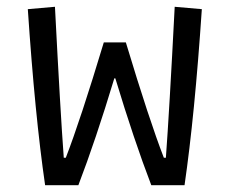

<svg xmlns="http://www.w3.org/2000/svg" viewBox="-20 -546 677 566"><path d="M62 -519 142 -526Q158 -215 168 -81H174Q217 -192 286 -421H351Q420 -192 463 -81H469Q479 -215 495 -526L575 -519Q554 -206 524 0H426Q375 -133 320 -315H317Q262 -133 211 0H113Q83 -206 62 -519Z"/></svg>

Font: Athiti Medium
Style: Regular
Weight: 500
Designer: CadsonDemak Team
Foundry: CadsonDemak
Version: Version 1.032